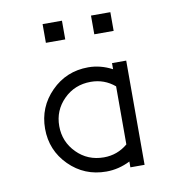

<svg xmlns="http://www.w3.org/2000/svg" viewBox="-62 -533 523 586"><g transform="rotate(-10 200.0 -240.5)"><path d="M222 -325Q260 -325 296 -306V-325H340V-2H296V-20Q260 -2 222 -2Q154 -2 107 -49Q60 -96 60 -163Q60 -230 107 -277.5Q154 -325 222 -325ZM222 -280Q172 -280 138 -246Q104 -212 104 -163.5Q104 -115 138 -80.5Q172 -46 222 -46Q264 -46 296 -73V-253Q264 -280 222 -280ZM108 -479H168V-421H108ZM258 -479H318V-421H258Z"/></g></svg>

Font: HiLo-Deco
Style: Deco
Weight: 500
Version: Version 001.000